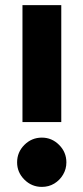

<svg xmlns="http://www.w3.org/2000/svg" viewBox="-20 -720 327 752"><path d="M68 -242V-700H220V-242ZM144 12Q104 12 75.5 -16.5Q47 -45 47 -84Q47 -124 75.5 -152.5Q104 -181 144 -181Q183 -181 211.5 -152.5Q240 -124 240 -84Q240 -58 227 -36Q214 -14 192.5 -1Q171 12 144 12Z"/></svg>

Font: MuseoModerno Thin
Style: Bold
Weight: 700
Version: Version 1.003